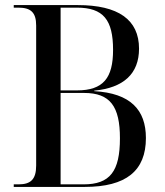

<svg xmlns="http://www.w3.org/2000/svg" viewBox="-20 -734 648 754"><path d="M34 0H313C475 0 553 -63 553 -192C553 -303 492 -368 350 -376V-378C465 -389 526 -444 526 -543C526 -657 444 -714 286 -714H34V-704H52C100 -704 122 -686 122 -634V-84C122 -30 101 -10 53 -10H34ZM282 -379H218V-704H282C386 -704 424 -656 424 -538C424 -428 386 -379 282 -379ZM308 -10H218V-369H310C413 -369 451 -316 451 -191C451 -61 412 -10 308 -10Z"/></svg>

Font: Noto Serif Display SemiCondensed
Style: Regular
Weight: 400
Width: 4
Designer: Monotype Design Team
Foundry: Monotype Imaging Inc.
Version: Version 2.009